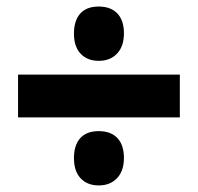

<svg xmlns="http://www.w3.org/2000/svg" viewBox="-20 -646 606 587"><path d="M206.1 -543.2Q206.1 -583 225.3 -604.5Q244.6 -626 281.7 -626Q318.8 -626 338.9 -604.7Q358.9 -583.5 358.9 -543.9Q358.9 -504.4 337.9 -482.2Q316.9 -460 282 -460Q247.1 -460 226.6 -481.7Q206.1 -503.4 206.1 -543.2ZM529.8 -287.1H35.2V-418H529.8ZM206.1 -162.4Q206.1 -202.1 225.3 -223.6Q244.6 -245.1 281.7 -245.1Q318.8 -245.1 338.9 -223.9Q358.9 -202.6 358.9 -163.1Q358.9 -123.5 337.9 -101.3Q316.9 -79.1 282 -79.1Q247.1 -79.1 226.6 -100.8Q206.1 -122.6 206.1 -162.4Z"/></svg>

Font: Open Sans Hebrew Extra Bold
Style: Regular
Weight: 800
Foundry: Ascender Corporation, Yanek Iontef
Version: Version 2.001;PS 002.001;hotconv 1.0.70;makeotf.lib2.5.58329